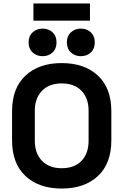

<svg xmlns="http://www.w3.org/2000/svg" viewBox="-20 -1080 716 1114"><path d="M50 -266V-434Q50 -569 128 -641.5Q206 -714 338 -714Q470 -714 548 -641.5Q626 -569 626 -434V-266Q626 -131 548 -58.5Q470 14 338 14Q206 14 128 -58.5Q50 -131 50 -266ZM494 -262V-438Q494 -510 453 -553Q412 -596 338 -596Q265 -596 223.5 -553Q182 -510 182 -438V-262Q182 -190 223.5 -147Q265 -104 338 -104Q412 -104 453 -147Q494 -190 494 -262ZM368 -834Q368 -871 391.5 -892.5Q415 -914 449 -914Q484 -914 507 -892.5Q530 -871 530 -834Q530 -797 507 -775.5Q484 -754 449 -754Q415 -754 391.5 -775.5Q368 -797 368 -834ZM146 -834Q146 -871 169.5 -892.5Q193 -914 227 -914Q262 -914 285 -892.5Q308 -871 308 -834Q308 -797 285 -775.5Q262 -754 227 -754Q193 -754 169.5 -775.5Q146 -797 146 -834ZM174 -960V-1060H502V-960Z"/></svg>

Font: Space 7353
Style: Regular
Weight: 400
Designer: Christine Claussen + Ruben Lyon  (Space 7353)
Version: Version 1.000;FEAKit 1.0